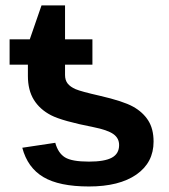

<svg xmlns="http://www.w3.org/2000/svg" viewBox="-20 -672 619 702"><path d="M82 -435.5H15.1V-528.3H88.9L131.8 -652.3H217.8V-528.3H317.9V-435.5H217.8V-397.9Q217.8 -378.9 227.3 -366.7Q236.8 -354.5 256.6 -345.9Q276.4 -337.4 345.2 -321.8Q430.2 -302.2 466.3 -282.2Q502.4 -262.2 522 -231.4Q541.5 -200.7 541.5 -154.3Q541.5 -77.6 478.8 -33.9Q416 9.8 305.2 9.8Q196.3 9.8 138.4 -24.7Q80.6 -59.1 61.5 -131.8L182.1 -149.9Q192.4 -112.3 217.5 -96.7Q242.7 -81.1 305.2 -81.1Q362.3 -81.1 388.9 -95.5Q415.5 -109.9 415.5 -141.6Q415.5 -167 394.3 -181.9Q373 -196.8 322.3 -207Q207.5 -229.5 166.5 -250.7Q125.5 -272 103.8 -307.1Q82 -342.3 82 -394.5Z"/></svg>

Font: Arial
Style: Bold
Weight: 700
Designer: Steve Matteson
Foundry: Ascender Corporation
Version: Version 2.00.3